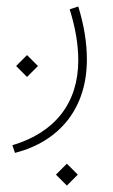

<svg xmlns="http://www.w3.org/2000/svg" viewBox="-20 -220 353 600"><path d="M154.8 325.7 189 359.9 223.1 325.7 189 291.5ZM30.3 -13.7 64.5 20.5 98.6 -13.7 64.5 -47.9ZM26.9 257.8C98.1 239.3 153.3 204.6 192.9 153.8C231.9 102.5 251.5 40 251.5 -34.7C251.5 -85.9 242.7 -141.1 224.6 -199.7L197.8 -190.9C215.8 -133.3 224.6 -80.1 224.6 -31.7C224.6 102.5 151.4 194.3 18.6 233.9Z"/></svg>

Font: Vazirmatn Thin
Style: Regular
Weight: 100
Designer: Saber Rastikerdar
Foundry: Saber Rastikerdar
Version: Version 33.003